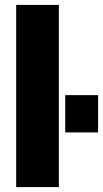

<svg xmlns="http://www.w3.org/2000/svg" viewBox="-20 -763 420 783"><path d="M46 0V-743H220V0ZM246 -223V-375H380V-223Z"/></svg>

Font: Saira Semi Condensed ExtraBold
Style: Regular
Weight: 800
Width: 4
Designer: Hector Gatti with collaboration of the Omnibus-Type team
Foundry: Omnibus-Type
Version: Version 1.001; ttfautohint (v1.8)